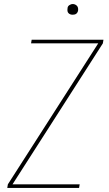

<svg xmlns="http://www.w3.org/2000/svg" viewBox="-20 -932 540 952"><path d="M16 0 19 -18 467 -717H134L137 -735H493L490 -717L42 -18H375L372 0ZM340 -859Q334 -859 328.5 -861Q323 -863 319 -867.5Q315 -872 314.5 -878.5Q314 -885 315 -891Q315 -896 317.5 -900Q320 -904 324 -906.5Q328 -909 332 -910.5Q336 -912 341 -912Q347 -912 352.5 -909.5Q358 -907 362 -902.5Q366 -898 367 -891.5Q368 -885 367 -879Q366 -874 363.5 -870Q361 -866 357.5 -863.5Q354 -861 349.5 -860Q345 -859 340 -859Z"/></svg>

Font: Iosevka Thin
Style: Italic
Weight: 100
Italic angle: -9°
Monospace: yes
Designer: Belleve Invis
Foundry: Belleve Invis
Version: Version 32.5.0; ttfautohint (v1.8.4)